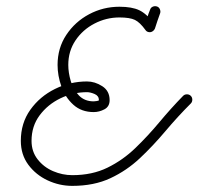

<svg xmlns="http://www.w3.org/2000/svg" viewBox="-20 -590 648 627"><path d="M492 -569Q499 -567 502 -560Q505 -553 503 -547Q498 -534 494 -521.5Q490 -509 486 -497Q483 -490 476.5 -487Q470 -484 463 -486Q457 -489 453.5 -495.5Q450 -502 453 -508Q457 -521 461 -533.5Q465 -546 470 -558Q472 -565 478.5 -568Q485 -571 492 -569ZM455 -492Q437 -517 420.5 -525Q404 -533 370 -533Q327 -533 288.5 -513Q250 -493 226.5 -458Q203 -423 203 -378Q203 -353 211 -325.5Q219 -298 237.5 -278.5Q256 -259 286 -259Q288 -259 295.5 -260Q303 -261 303 -263Q303 -277 289 -283Q275 -289 264 -289Q219 -289 177.5 -269Q136 -249 109.5 -213.5Q83 -178 83 -130Q83 -95 103 -69.5Q123 -44 153.5 -31Q184 -18 216 -18Q281 -18 331 -42.5Q381 -67 422 -106.5Q463 -146 500.5 -191Q538 -236 578 -277Q583 -282 590.5 -282Q598 -282 603 -277Q608 -272 608 -264.5Q608 -257 603 -252Q560 -209 520 -161.5Q480 -114 437 -73.5Q394 -33 340.5 -8Q287 17 216 17Q174 17 135.5 -1Q97 -19 72.5 -52Q48 -85 48 -130Q48 -188 79 -231.5Q110 -275 159.5 -299.5Q209 -324 264 -324Q290 -324 314 -308.5Q338 -293 338 -263Q338 -242 321 -233Q304 -224 286 -224Q246 -224 219.5 -248Q193 -272 180.5 -307.5Q168 -343 168 -378Q168 -433 196.5 -476Q225 -519 271 -543.5Q317 -568 370 -568Q411 -568 435 -556.5Q459 -545 483 -513Q487 -508 486 -500.5Q485 -493 480 -489Q474 -484 466.5 -485Q459 -486 455 -492Z"/></svg>

Font: FRB American Cursive Guidelines Arrows
Style: Italic
Weight: 400
Italic angle: -25°
Version: Version 2.0;Modular Font Editor K font №1